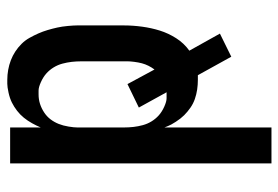

<svg xmlns="http://www.w3.org/2000/svg" viewBox="-142 -426 783 540"><g transform="rotate(-90 250.0 -156.5)"><path d="M60 215V-520H161V-434Q166 -446 173 -458.5Q180 -471 188.5 -481.5Q197 -492 208 -500.5Q219 -509 231 -515Q243 -521 259 -524.5Q275 -528 284 -528H295Q309 -528 323 -525.5Q337 -523 350 -518Q363 -513 374.5 -505.5Q386 -498 396 -488Q406 -478 413 -465.5Q420 -453 425.5 -440.5Q431 -428 435 -414.5Q439 -401 442 -387.5Q445 -374 446.5 -357.5Q448 -341 448 -332V-200Q448 -175 444.5 -149Q441 -123 433.5 -99Q426 -75 412 -53Q398 -31 377 -16L425 70L360 102L308 8H295Q281 8 267.5 6Q254 4 241 -0.5Q228 -5 216.5 -13Q205 -21 195.5 -30.5Q186 -40 177 -54Q168 -68 165 -76L161 -86V215ZM243 -80H260L217 -158L283 -190L324 -114Q330 -122 334.5 -131Q339 -140 341.5 -149.5Q344 -159 345.5 -170.5Q347 -182 347 -189V-320Q347 -334 345.5 -347Q344 -360 340.5 -373Q337 -386 330 -397.5Q323 -409 313 -418Q303 -427 288.5 -433.5Q274 -440 265 -440H254Q240 -440 227.5 -436Q215 -432 203.5 -424.5Q192 -417 184 -406.5Q176 -396 171 -383.5Q166 -371 163.5 -355.5Q161 -340 161 -331V-200Q161 -186 162.5 -173Q164 -160 167.5 -147Q171 -134 178 -122.5Q185 -111 195 -102Q205 -93 219.5 -86.5Q234 -80 243 -80Z"/></g></svg>

Font: Iosevka Term Semibold
Style: Regular
Weight: 600
Monospace: yes
Designer: Belleve Invis
Foundry: Belleve Invis
Version: Version 31.4.0